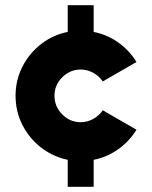

<svg xmlns="http://www.w3.org/2000/svg" viewBox="-20 -720 586 740"><path d="M241 0V-104Q184 -116 138.5 -151.2Q93 -186.5 66.5 -238.2Q40 -290 40 -351Q40 -411.5 66.5 -463.2Q93 -515 138.5 -550.2Q184 -585.5 241 -597V-700H341V-597Q393.5 -586.5 436.2 -556Q479 -525.5 506 -481L376 -406Q362 -427 339.2 -439.5Q316.5 -452 291 -452Q250 -452 220 -422.2Q190 -392.5 190 -351Q190 -309 220 -279Q250 -249 291 -249Q316.5 -249 339.2 -261.5Q362 -274 376 -295L506 -220Q479 -176 436.2 -145.2Q393.5 -114.5 341 -104V0Z"/></svg>

Font: Urbanist Black
Style: Regular
Weight: 900
Designer: Corey Hu
Foundry: Corey Hu
Version: Version 1.330; ttfautohint (v1.8.4.7-5d5b)